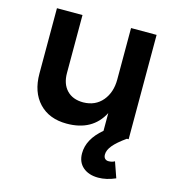

<svg xmlns="http://www.w3.org/2000/svg" viewBox="-111 -631 879 951"><g transform="rotate(15 328.0 -156.0)"><path d="M575 -535V0H566Q521 32 501 56.5Q481 81 481 103Q481 117 488 124Q495 131 506 131Q525 131 538 123L566 203Q520 223 478 223Q429 223 399.5 197.5Q370 172 370 127Q370 54 444 -8V-99Q390 5 258 5Q168 5 116 -50Q64 -105 64 -200V-535H195V-238Q195 -182 225.5 -150Q256 -118 310 -118Q372 -119 408 -162Q444 -205 444 -271V-535Z"/></g></svg>

Font: Gontserrat Medium
Style: Regular
Weight: 500
Designer: Julieta Ulanovsky
Foundry: Julieta Ulanovsky
Version: Version 6.001